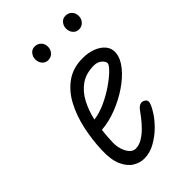

<svg xmlns="http://www.w3.org/2000/svg" viewBox="-226 -828 922 922"><g transform="rotate(-45 235.0 -367.0)"><path d="M186 10Q158 10 130.5 -6.5Q103 -23 85.8 -61.2Q68.5 -99.5 71 -164.5Q73.5 -232.5 88 -299.2Q102.5 -366 131.5 -420.8Q160.5 -475.5 206.5 -508.2Q252.5 -541 317.5 -541Q356 -541 386.8 -529Q417.5 -517 434.8 -495.5Q452 -474 449 -444.5Q445.5 -410 416.5 -374.2Q387.5 -338.5 342.2 -307.8Q297 -277 244.2 -256.5Q191.5 -236 140 -232Q137.5 -211.5 136 -191Q134.5 -170.5 134 -151Q133.5 -127 140.8 -104.5Q148 -82 161 -67.5Q174 -53 191 -53Q214 -53 236.2 -66.2Q258.5 -79.5 278 -99Q297.5 -118.5 312.5 -138Q327.5 -157.5 336.5 -170Q349.5 -187.5 362.8 -190Q376 -192.5 387 -184Q394 -179.5 395 -171Q396 -162.5 390 -148.2Q384 -134 369.5 -112Q355 -88.5 326.8 -60Q298.5 -31.5 262 -10.8Q225.5 10 186 10ZM149.5 -292.5Q187 -297 227.8 -315.5Q268.5 -334 304 -358.2Q339.5 -382.5 362 -404.5Q384.5 -426.5 386 -437.5Q387 -450.5 371.2 -464.2Q355.5 -478 331.5 -478Q278 -478 241.8 -452.8Q205.5 -427.5 183.2 -385.2Q161 -343 149.5 -292.5ZM404 -650.5Q385.5 -650.5 373.8 -664Q362 -677.5 362 -697.5Q362 -715.5 373.5 -729.5Q385 -743.5 404 -743.5Q422.5 -743.5 435.5 -730.8Q448.5 -718 448.5 -697.5Q448.5 -678 435.8 -664.2Q423 -650.5 404 -650.5ZM194.5 -650.5Q176.5 -650.5 164.8 -664Q153 -677.5 153 -697.5Q153 -715.5 164.5 -729.5Q176 -743.5 194.5 -743.5Q213.5 -743.5 226.5 -730.8Q239.5 -718 239.5 -697.5Q239.5 -678 226.8 -664.2Q214 -650.5 194.5 -650.5Z"/></g></svg>

Font: Edu NSW ACT Hand Pre
Style: Regular
Weight: 400
Designer: Tina and Corey Anderson, Eben Sorkin, Mirko Velimirovic
Foundry: Sorkin Type Co.
Version: Version 2.000